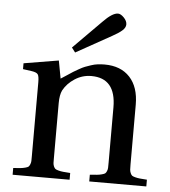

<svg xmlns="http://www.w3.org/2000/svg" viewBox="-52 -770 723 818"><g transform="rotate(5 309.5 -361.5)"><path d="M236.8 -562 356 -682.1Q395.5 -723.1 419.9 -723.1Q431.6 -723.1 445.3 -709Q459 -694.8 459 -680.2Q459 -666 444.3 -653.3Q429.7 -640.6 402.8 -626L252 -542ZM32.2 0V-28.8Q52.7 -30.3 63 -31.2Q73.2 -32.2 83.3 -34.9Q93.3 -37.6 96.7 -40.3Q100.1 -43 103.3 -50.5Q106.4 -58.1 106.7 -65.2Q106.9 -72.3 106.9 -86.9V-401.9Q106.9 -428.2 101.1 -436Q95.2 -443.8 75.2 -446.8L37.1 -452.1V-477.1L186 -502L200.2 -425.8Q206.1 -429.2 225.3 -442.1Q244.6 -455.1 251 -459Q257.3 -462.9 273.7 -472.2Q290 -481.4 299.3 -484.9Q308.6 -488.3 323.5 -493.4Q338.4 -498.5 352.3 -500.2Q366.2 -502 381.8 -502Q451.2 -502 490 -460.2Q528.8 -418.5 528.8 -342.8V-86.9Q528.8 -72.8 529.3 -65.2Q529.8 -57.6 533 -50.5Q536.1 -43.5 539.6 -40.5Q543 -37.6 553.2 -34.9Q563.5 -32.2 573.7 -31.2Q584 -30.3 604 -28.8V0H359.9V-28.8Q380.4 -30.3 390.6 -31.2Q400.9 -32.2 410.9 -34.9Q420.9 -37.6 424.6 -40.3Q428.2 -43 431.4 -50.3Q434.6 -57.6 434.8 -64.9Q435.1 -72.3 435.1 -86.9V-323.2Q435.1 -448.2 330.1 -448.2Q292 -448.2 259.8 -427.5Q227.5 -406.7 210.9 -376Q201.2 -356 201.2 -320.8V-86.9Q201.2 -72.8 201.4 -65.2Q201.7 -57.6 204.8 -50.5Q208 -43.5 211.7 -40.5Q215.3 -37.6 225.3 -34.9Q235.4 -32.2 245.6 -31.2Q255.9 -30.3 275.9 -28.8V0Z"/></g></svg>

Font: Heuristica
Style: Regular
Weight: 400
Version: Version 1.0.2